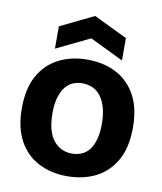

<svg xmlns="http://www.w3.org/2000/svg" viewBox="-85 -815 758 897"><g transform="rotate(10 294.5 -366.0)"><path d="M294 14Q217 14 157.5 -17Q98 -48 64.5 -109.5Q31 -171 31 -263Q31 -357 65.5 -418Q100 -479 159.5 -509Q219 -539 294 -539Q372 -539 431.5 -508Q491 -477 524.5 -416Q558 -355 558 -262Q558 -168 523 -106.5Q488 -45 428.5 -15.5Q369 14 294 14ZM298 -94Q323 -94 344 -103Q365 -112 380 -131.5Q395 -151 403.5 -181.5Q412 -212 412 -254Q412 -299 402.5 -331.5Q393 -364 377 -385Q361 -406 338.5 -416Q316 -426 290 -426Q266 -426 245 -417Q224 -408 209 -388.5Q194 -369 185 -338.5Q176 -308 176 -265Q176 -220 185 -187.5Q194 -155 211 -134.5Q228 -114 250 -104Q272 -94 298 -94ZM135 -563V-669L294 -746L453 -669V-563L294 -640Z"/></g></svg>

Font: Bricolage Grotesque 28pt
Style: Bold
Weight: 700
Designer: Mathieu Triay
Foundry: Atelier Triay
Version: Version 1.000;gftools[0.9.30]